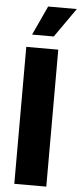

<svg xmlns="http://www.w3.org/2000/svg" viewBox="-62 -983 429 1016"><g transform="rotate(5 152.0 -475.0)"><path d="M224.6 -727.5V0H54.7V-727.5ZM79.6 -794.9 151.4 -950.2H303.7L194.8 -794.9Z"/></g></svg>

Font: Inter 17pt ExtraBold
Style: Regular
Weight: 800
Version: Version 4.001;git-66647c0bb